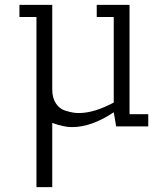

<svg xmlns="http://www.w3.org/2000/svg" viewBox="-20 -520 689 790"><path d="M195 250H130V-250H195ZM448 -58Q357 3 276 3Q242 3 196 -14Q166 -25 148 -55.5Q130 -86 130 -132V-450H60V-500H195V-152Q195 -117 210 -94.5Q225 -72 248 -65Q286 -53 309 -55Q369 -56 448 -98V-450H378V-500H513V-50H590V0H458Z"/></svg>

Font: Antic Slab
Style: Regular
Weight: 400
Designer: Santiago Orozco
Foundry: Santiago Orozco
Version: Version 001.001